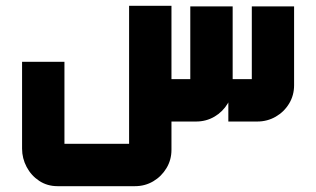

<svg xmlns="http://www.w3.org/2000/svg" viewBox="-20 -419 1090 662"><path d="M178.3 222.9Q142.9 222.9 115.2 204.6Q87.5 186.3 71.8 156.6Q56.1 126.8 56.1 93.7V-205.9H202.2V94Q197.8 89.6 193.6 85.4Q189.4 81.3 185 76.8H442.3Q437.9 81.3 433.7 85.4Q429.5 89.6 425.1 94V-398.9H571.2V97.7Q571.2 132.1 554 160.7Q536.8 189.3 508.4 206.1Q479.9 222.9 445.3 222.9ZM564 0V-146.1H653.3Q648.9 -141.7 644.7 -137.5Q640.6 -133.3 636.1 -128.9V-396.9H782.2V-124.9Q782.2 -90.3 765 -61.8Q747.8 -33.4 719.3 -16.7Q690.7 0 656 0ZM767.3 0V-146.1H865.4Q860.9 -141.7 856.8 -137.5Q852.6 -133.3 848.2 -128.9V-396.9H994V-124.9Q994 -90.3 976.8 -61.8Q959.6 -33.4 930.7 -16.7Q901.7 0 867.1 0Z"/></svg>

Font: Mada
Style: Regular
Weight: 400
Designer: Khaled Hosny
Version: Version 1.5